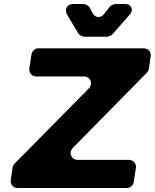

<svg xmlns="http://www.w3.org/2000/svg" viewBox="-20 -942 775 962"><path d="M316 -869 372 -775C377 -767 393 -758 402 -758H516C523 -758 538 -765 543 -770L632 -871C651 -892 637 -922 609 -922H559C551 -922 536 -915 531 -909L500 -870C484 -850 456 -853 444 -876L430 -903C425 -912 409 -922 399 -922H346C317 -922 301 -894 316 -869ZM726 -597 735 -660C738 -682 723 -700 700 -700H172C156 -700 140 -686 138 -670L127 -599C124 -577 140 -559 162 -559H400C433 -559 448 -523 425 -499L53 -122C50 -120 43 -106 43 -103L34 -40C31 -18 46 0 68 0H616C632 0 648 -14 650 -30L661 -101C664 -123 648 -141 626 -141H370C337 -141 322 -177 345 -201L716 -578C719 -580 726 -594 726 -597Z"/></svg>

Font: Trueno
Style: RoundBdIt
Weight: 700
Designer: Julieta Ulanovsky, Jasper
Foundry: Julieta Ulanovsky, Cannot Into Space Fonts
Version: Version 3.001